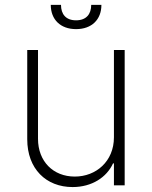

<svg xmlns="http://www.w3.org/2000/svg" viewBox="-20 -747 612 774"><path d="M439.3 -193.5C439.3 -96.2 366.8 -35.2 281.6 -35.2C194.2 -35.2 133.2 -96.6 133.2 -187.5V-545.5H89.8V-185.7C89.8 -66.4 165.8 7.1 272.7 7.1C350.5 7.1 410.2 -32.3 435.7 -88.4H439.3V0H482.6V-545.5H439.3ZM347.7 -727.3C347.7 -690 327.8 -665.1 286.6 -665.1C245.4 -665.1 225.9 -690 225.9 -727.3H184.7C184.7 -668.3 223.7 -629.6 286.6 -629.6C350.1 -629.6 388.8 -668.3 388.8 -727.3Z"/></svg>

Font: Karasuma Gothic
Style: Thin
Weight: 200
Designer: Rasmus Andersson / Ryoko Ishizuka
Foundry: rsms
Version: Version 1.00